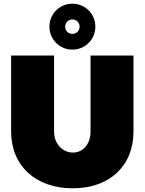

<svg xmlns="http://www.w3.org/2000/svg" viewBox="-20 -1001 781 1037"><path d="M371 -981C302 -981 247 -926 247 -857C247 -788 302 -733 371 -733C440 -733 495 -788 495 -857C495 -926 440 -981 371 -981ZM371 -896C393 -896 410 -879 410 -857C410 -835 393 -818 371 -818C349 -818 332 -835 332 -857C332 -879 349 -896 371 -896ZM272 -291V-701H40V-291C40 -105 173 16 373 16C572 16 701 -105 701 -291V-701H469V-291C469 -221 427 -177 374 -177C320 -177 272 -222 272 -291Z"/></svg>

Font: Montserrat-Arabic Black
Style: Regular
Weight: 900
Designer: Mohamed Gaber
Foundry: Kief Type Foundry
Version: Version 5.008;PS 005.008;hotconv 1.0.88;makeotf.lib2.5.64775